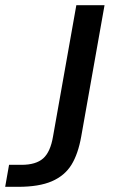

<svg xmlns="http://www.w3.org/2000/svg" viewBox="-167 -490 442 742"><path d="M-132 147H-84Q-28 147 0 122Q28 97 38 37L128 -470H237L147 37Q135 105 109 147Q83 189 33.5 210.5Q-16 232 -97 232H-147Z"/></svg>

Font: KoHo SemiBold
Style: Italic
Weight: 600
Italic angle: -10°
Version: Version 1.000; ttfautohint (v1.6)